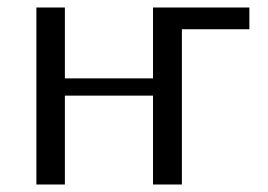

<svg xmlns="http://www.w3.org/2000/svg" viewBox="-20 -492 715 512"><path d="M77 0V-472H153V-283H388V-472H645V-414H465V0H388V-237H153V0Z"/></svg>

Font: Coval
Style: Light
Weight: 300
Foundry: Context Ltd
Version: Version 001.000